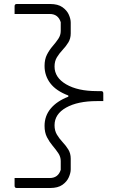

<svg xmlns="http://www.w3.org/2000/svg" viewBox="-20 -780 590 961"><path d="M203 -450Q203 -483 215 -506.5Q227 -530 243.5 -549Q260 -568 272 -586Q284 -604 284 -625V-669Q271 -710 229 -710H53V-749Q53 -760 64 -760H231Q270 -760 292.5 -744Q315 -728 324.5 -706.5Q334 -685 334 -667V-613Q334 -587 322 -567.5Q310 -548 293.5 -530.5Q277 -513 265 -493.5Q253 -474 253 -447Q253 -392 311 -358Q369 -324 465 -324H486Q497 -324 497 -313V-274H465Q369 -274 311 -241.5Q253 -209 253 -153Q253 -126 265 -106Q277 -86 293.5 -68.5Q310 -51 322 -31.5Q334 -12 334 14V68Q334 85 324.5 107Q315 129 292.5 145Q270 161 231 161H64Q53 161 53 150V111H229Q271 111 284 70V26Q284 5 272 -13Q260 -31 243.5 -50.5Q227 -70 215 -93.5Q203 -117 203 -150Q203 -200 234 -237Q265 -274 322 -296V-302Q261 -325 232 -363Q203 -401 203 -450Z"/></svg>

Font: Recursive Sn Lnr St Lt
Style: Regular
Weight: 300
Version: Version 1.079;hotconv 1.0.112;makeotfexe 2.5.65598; ttfautoh